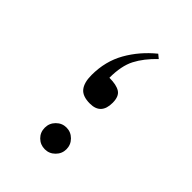

<svg xmlns="http://www.w3.org/2000/svg" viewBox="-152 -559 631 631"><g transform="rotate(45 163.5 -243.0)"><path d="M223.1 -475.1Q187.5 -440.9 169.7 -406.5Q151.9 -372.1 151.9 -316.9Q185.1 -316.9 201.4 -306.4Q217.8 -295.9 217.8 -266.1Q217.8 -211.4 166.5 -211.4Q132.3 -211.4 118.2 -229Q104 -246.6 104 -281.7Q104 -345.7 132.8 -396.5Q161.6 -447.3 209.5 -486.3ZM117.7 -50.8Q117.7 -71.8 132.6 -86.7Q147.5 -101.6 168 -101.6Q188.5 -101.6 203.4 -86.7Q218.3 -71.8 218.3 -50.8Q218.3 -30.3 203.4 -15.4Q188.5 -0.5 168 -0.5Q147 -0.5 132.3 -14.9Q117.7 -29.3 117.7 -50.8Z"/></g></svg>

Font: Vazir Thin FD-WOL
Style: Thin-FD-WOL
Weight: 100
Designer: Saber Rastikerdar
Foundry: Saber Rastikerdar
Version: Version 30.1.0